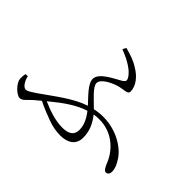

<svg xmlns="http://www.w3.org/2000/svg" viewBox="-146 -1020 1291 1291"><g transform="rotate(45 500.0 -374.0)"><path d="M81 -144 60 -143C57 -129 56 -117 56 -101C56 -55 118 -1 145 -1C173 -1 185 -26 222 -58L265 -94C315 -69 360 -52 398 -38C441 -22 481 -16 517 -16C585 -16 637 -46 637 -115C637 -170 619 -221 576 -275C593 -278 610 -279 628 -279C745 -279 832 -202 869 -111C880 -84 893 -57 909 -57C927 -57 936 -72 936 -91C936 -117 926 -144 901 -182C859 -245 759 -310 633 -310C605 -310 578 -307 552 -301C510 -344 440 -401 440 -438C440 -481 525 -518 566 -528C604 -537 643 -533 643 -559C643 -612 602 -663 548 -694C508 -721 464 -734 415 -747L402 -722C479 -693 541 -655 565 -613C575 -594 573 -586 555 -573C515 -547 402 -501 402 -440C402 -392 464 -337 507 -289C405 -255 314 -183 210 -110C162 -78 149 -70 134 -70C113 -70 89 -105 81 -144ZM529 -263C570 -210 582 -171 582 -133C582 -89 554 -63 489 -63C422 -63 351 -88 290 -115C378 -188 452 -239 529 -263Z"/></g></svg>

Font: Noto Serif CJK HK Light
Style: Regular
Weight: 300
Designer: Ryoko NISHIZUKA 西塚涼子 (kana & ideographs); Frank Grießhammer (Latin, Greek & Cyrillic); Wenlong ZHANG 张文龙 (bopomofo); San
Foundry: Adobe
Version: Version 2.001;hotconv 1.1.0;makeotfexe 2.6.0